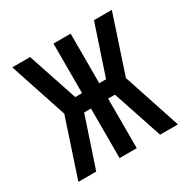

<svg xmlns="http://www.w3.org/2000/svg" viewBox="-124 -637 748 755"><g transform="rotate(-30 250.0 -260.0)"><path d="M476 0H395L320 -225H289V0H211V-225H180L105 0H24L110 -260L24 -520H105L180 -295H211V-520H289V-295H320L395 -520H476L390 -260Z"/></g></svg>

Font: Iosevka Term
Style: Regular
Weight: 400
Monospace: yes
Designer: Belleve Invis
Foundry: Belleve Invis
Version: Version 30.0.1